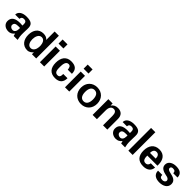

<svg xmlns="http://www.w3.org/2000/svg" viewBox="486 -2512 4315 4315"><g transform="rotate(45 2643.5 -354.0)"><path d="M355 -197C355 -122 322 -76 268 -76C222 -76 180 -108 180 -147C180 -215 227 -230 311 -230C326 -230 340 -229 355 -228ZM44 -139C44 -51 117 14 221 14C279 14 322 -8 366 -60C370 -35 374 -19 381 0H506C495 -43 482 -112 485 -202L489 -343C493 -467 436 -514 281 -514C149 -514 65 -454 65 -364H201C201 -411 228 -435 278 -435C330 -435 355 -410 355 -357V-305C330 -308 310 -309 283 -309C130 -309 44 -259 44 -139Z M961 -228C955 -149 917 -76 841 -76C758 -76 729 -167 729 -245C729 -321 757 -428 849 -428C931 -428 956 -342 961 -279ZM1096 0V-722H961V-454C931 -494 883 -514 817 -514C669 -514 594 -400 594 -252C594 -104 669 14 825 14C874 14 930 -19 961 -63V0Z M1351 0V-500H1215V0ZM1215 -592H1370V-722H1215Z M1473 -243C1473 -75 1554 14 1705 14C1839 14 1908 -55 1908 -184H1773C1773 -115 1763 -72 1699 -72C1609 -72 1608 -160 1608 -248C1608 -321 1617 -428 1702 -428C1759 -428 1771 -379 1776 -324H1908C1908 -461 1833 -514 1702 -514C1549 -514 1473 -406 1473 -243Z M2148 0V-500H2012V0ZM2012 -592H2167V-722H2012Z M2270 -250C2270 -94 2376 14 2529 14C2681 14 2786 -93 2786 -250C2786 -406 2682 -514 2529 -514C2376 -514 2270 -406 2270 -250ZM2405 -250C2405 -365 2449 -428 2528 -428C2607 -428 2651 -365 2651 -250C2651 -135 2607 -72 2528 -72C2449 -72 2405 -135 2405 -250Z M3026 -279C3026 -376 3064 -432 3132 -432C3192 -432 3221 -388 3221 -299V0H3357V-339C3357 -451 3295 -514 3186 -514C3116 -514 3065 -488 3026 -433V-500H2890V0H3026Z M3771 -197C3771 -122 3738 -76 3684 -76C3638 -76 3596 -108 3596 -147C3596 -215 3643 -230 3727 -230C3742 -230 3756 -229 3771 -228ZM3460 -139C3460 -51 3533 14 3637 14C3695 14 3738 -8 3782 -60C3786 -35 3790 -19 3797 0H3922C3911 -43 3898 -112 3901 -202L3905 -343C3909 -467 3852 -514 3697 -514C3565 -514 3481 -454 3481 -364H3617C3617 -411 3644 -435 3694 -435C3746 -435 3771 -410 3771 -357V-305C3746 -308 3726 -309 3699 -309C3546 -309 3460 -259 3460 -139Z M4026 0H4162V-722H4026Z M4265 -241C4265 -89 4335 14 4506 14C4633 14 4709 -43 4720 -156H4584C4578 -108 4552 -72 4496 -72C4413 -72 4405 -152 4405 -223H4727V-261C4727 -401 4661 -514 4502 -514C4342 -514 4265 -400 4265 -241ZM4405 -308C4405 -375 4429 -429 4496 -429C4563 -429 4587 -375 4587 -308Z M4815 -154C4815 -29 4913 14 5020 14C5133 14 5243 -35 5243 -153C5243 -263 5148 -292 5058 -311L5042 -315C4985 -328 4957 -345 4957 -379C4957 -409 4979 -428 5015 -428C5075 -428 5096 -409 5099 -354H5234C5234 -480 5143 -514 5033 -514C4927 -514 4829 -463 4829 -360C4829 -255 4932 -224 5019 -206L5040 -202C5075 -195 5115 -175 5115 -134C5115 -96 5078 -72 5037 -72C4973 -72 4950 -95 4950 -154Z"/></g></svg>

Font: Perun
Style: Bold
Weight: 700
Foundry: Copyright (c) Stefan Peev, Context Ltd, 2016
Version: Version 1.089